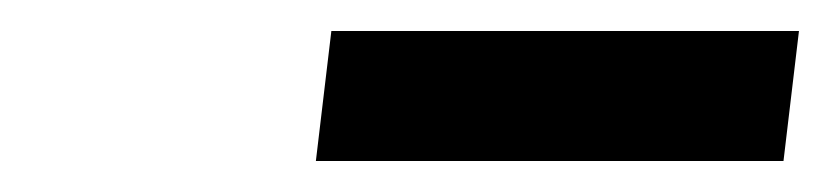

<svg xmlns="http://www.w3.org/2000/svg" viewBox="-20 -707 540 124"><path d="M184 -603 194 -687H496L486 -603Z"/></svg>

Font: Expletus Sans
Style: Bold Italic
Weight: 700
Italic angle: -7°
Version: Version 7.500